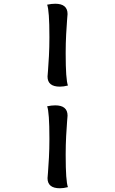

<svg xmlns="http://www.w3.org/2000/svg" viewBox="-20 -757 614 1026"><path d="M244 -11V-18Q244 -157 232 -189Q255 -194 275 -194Q341 -194 341 -139Q341 -137 338.5 -107.5Q336 -78 333.5 -30Q331 18 331 66V73Q331 211 343 243Q320 249 300 249Q234 249 234 195Q234 193 236.5 163.5Q239 134 241.5 85.5Q244 37 244 -11ZM244 -554V-561Q244 -700 232 -732Q255 -737 275 -737Q341 -737 341 -682Q341 -680 338.5 -650.5Q336 -621 333.5 -573Q331 -525 331 -477V-470Q331 -332 343 -300Q320 -294 300 -294Q234 -294 234 -348Q234 -350 236.5 -379.5Q239 -409 241.5 -457.5Q244 -506 244 -554Z"/></svg>

Font: Overlock Black
Style: Regular
Weight: 900
Designer: Dario Muhafara
Foundry: Dario Manuel Muhafara
Version: Version 1.002